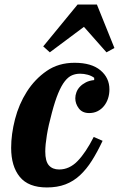

<svg xmlns="http://www.w3.org/2000/svg" viewBox="-20 -812 523 844"><path d="M186 12Q105 12 67 -34.5Q29 -81 29 -162Q29 -222 46 -288Q63 -354 98 -409Q133 -464 185 -500Q237 -536 308 -536Q382 -536 421.5 -503Q461 -470 461 -419Q461 -398 455 -379.5Q449 -361 437.5 -346.5Q426 -332 409.5 -323.5Q393 -315 372 -315Q342 -315 326.5 -335.5Q311 -356 311 -380Q311 -393 316 -406.5Q321 -420 331.5 -431Q342 -442 357.5 -450Q373 -458 394 -460V-470Q382 -479 365.5 -483.5Q349 -488 332 -488Q313 -488 296.5 -481Q280 -474 265 -455Q250 -436 236 -402.5Q222 -369 208 -316Q193 -261 186 -218Q179 -175 179 -146Q179 -103 195 -85Q211 -67 240 -67Q285 -67 321 -104Q357 -141 392 -210L431 -193Q408 -144 384 -106Q360 -68 331.5 -41.5Q303 -15 267.5 -1.5Q232 12 186 12ZM170 -608 321 -792H406L483 -601L448 -582L349 -694L199 -582Z"/></svg>

Font: IBM Plex Serif
Style: Bold Italic
Weight: 700
Italic angle: -14°
Designer: Mike Abbink, Paul van der Laan, Pieter van Rosmalen
Foundry: Bold Monday
Version: Version 3.001